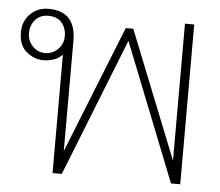

<svg xmlns="http://www.w3.org/2000/svg" viewBox="-45 -613 758 662"><g transform="rotate(5 334.0 -281.5)"><path d="M160 -410Q148 -397 130.5 -391Q113 -385 94 -385Q63 -385 36 -407Q9 -429 9 -474Q9 -513 34.5 -538Q60 -563 97 -563Q192 -563 192 -461V-79L368 -520H394L570 -79V-553H602V0H570L381 -477L192 0H160ZM161 -474Q161 -502 145 -520.5Q129 -539 98 -539Q70 -539 53.5 -520Q37 -501 37 -474Q37 -447 55 -428.5Q73 -410 98 -410Q124 -410 142.5 -428.5Q161 -447 161 -474Z"/></g></svg>

Font: Taviraj Thin
Style: Regular
Weight: 250
Designer: Katatrad Team
Foundry: CadsonDemak
Version: Version 1.001